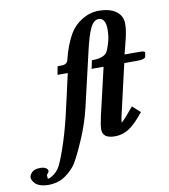

<svg xmlns="http://www.w3.org/2000/svg" viewBox="-223 -779 942 1070"><g transform="rotate(-10 248.0 -244.5)"><path d="M498 -386.2 438 -126Q426.8 -82 426.8 -65.9Q426.8 -62.5 424.3 -60.1Q440.4 -71.3 498 -141.1L542 -101.1Q491.2 -38.1 454.6 -15.6Q418 6.8 377 6.8Q307.1 6.8 307.1 -43Q307.1 -66.9 318.8 -120.1Q328.6 -164.1 349.9 -252.9Q371.1 -341.8 380.9 -386.2H313L323.2 -433.1Q385.3 -433.1 407.2 -459Q417 -473.1 428 -510Q439 -546.9 439 -586.9Q439 -652.8 398.9 -652.8Q371.1 -652.8 351.6 -611.8Q332 -570.8 312 -481L242.2 -181.2Q221.2 -92.3 185.5 -9.5Q149.9 73.2 124 117.2Q102.1 151.4 61.5 180.2Q21 209 -36.1 209Q-63 209 -82.5 201.9Q-102.1 194.8 -111.1 184.3Q-120.1 173.8 -123.5 166Q-127 158.2 -127 151.9Q-127 137.7 -112.5 122.8Q-98.1 107.9 -64.9 107.9Q-45.9 107.9 -33.9 115Q-22 122.1 -22 131.8Q-22 138.7 -36.1 154.8Q-34.2 153.8 -34.2 167Q-34.2 174.8 -32.2 174.8Q-22.5 174.8 -3.2 161.9Q16.1 148.9 29.8 128.9Q43.9 109.9 72.5 29.1Q101.1 -51.8 125 -151.9Q133.8 -189.9 151.9 -269.5Q169.9 -349.1 178.2 -386.2H120.1L128.9 -433.1Q150.9 -433.1 160.4 -434.1Q169.9 -435.1 178 -440.9Q186 -446.8 189 -460.9Q209 -542 243.2 -601.1Q268.1 -643.1 313 -670.7Q357.9 -698.2 408.2 -698.2Q469.2 -698.2 505.1 -672.6Q541 -647 541 -601.1Q541 -570.3 532.2 -530.8Q528.3 -513.7 520.3 -481.9Q512.2 -450.2 507.8 -433.1H595.2Q623 -433.1 623 -423.8L619.1 -401.9Q615.2 -385.7 570.8 -386.2Z"/></g></svg>

Font: Linux Libertine O
Style: Semibold Italic
Weight: 600
Italic angle: -11.5°
Designer: Philipp H. Poll
Foundry: Philipp H. Poll
Version: Version 5.1.2